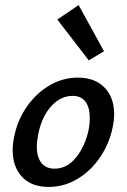

<svg xmlns="http://www.w3.org/2000/svg" viewBox="-20 -731 500 757"><path d="M30 -139Q30 -165 36 -192Q48 -255 84.5 -308.5Q121 -362 174 -393.5Q227 -425 287 -425Q354 -425 392 -386Q430 -347 430 -281Q430 -257 424 -228Q411 -165 375 -111.5Q339 -58 286 -26Q233 6 172 6Q104 6 67 -33.5Q30 -73 30 -139ZM330 -222Q334 -243 334 -266Q334 -307 317 -330Q300 -353 266 -353Q218 -353 180.5 -310.5Q143 -268 130 -198Q125 -171 125 -153Q125 -112 143 -89Q161 -66 195 -66Q245 -66 281 -111.5Q317 -157 330 -222ZM206 -654 290 -711 390 -529 330 -493Z"/></svg>

Font: Ysabeau Semibold
Style: Italic
Weight: 600
Italic angle: -12°
Designer: Christian Thalmann (Catharsis Fonts)
Version: Version 0.003